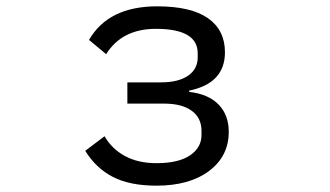

<svg xmlns="http://www.w3.org/2000/svg" viewBox="-20 -573 1040 606"><path d="M249 -97 310 -143Q333 -103 374.5 -80.5Q416 -58 474 -58Q543 -58 579.5 -82.5Q616 -107 616 -147V-160Q616 -201 585 -223.5Q554 -246 498 -246H382V-313H487Q543 -313 573.5 -334Q604 -355 604 -392V-405Q604 -482 472 -482Q365 -482 315 -402L261 -447Q322 -553 476 -553Q583 -553 636.5 -515.5Q690 -478 690 -408Q690 -310 577 -287V-283Q638 -276 670 -243Q702 -210 702 -157Q702 -80 640 -33.5Q578 13 474 13Q390 13 336.5 -14.5Q283 -42 249 -97Z"/></svg>

Font: IBM Plex Sans JP
Style: Regular
Weight: 400
Designer: Mike Abbink; Paul van der Laan; Pieter van Rosmalen; Wujin Sim; Yejin Wi; Jinhee Kim; Boomi Park; Yona Kim; Kichan Ma
Foundry: Sandoll Inc.
Version: Version 1.001